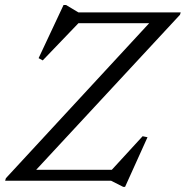

<svg xmlns="http://www.w3.org/2000/svg" viewBox="-34 -721 740 766"><path d="M687 -671.5 684 -662 101 -33.5 98.5 -43.5H412L535 -177.5L554.5 -173.5L465 24.5H457.5L409 0H-13.5L-10.5 -10L570 -638L574.5 -628.5H279L136.5 -480L120 -489L219.5 -701H229.5L279 -671.5Z"/></svg>

Font: Newsreader 20pt
Style: Italic
Weight: 400
Italic angle: -17°
Version: Version 1.003